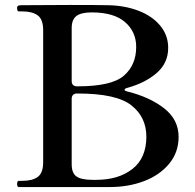

<svg xmlns="http://www.w3.org/2000/svg" viewBox="-20 -754 785 774"><path d="M49 -12Q49 -25 56 -25H70Q111 -25 132.5 -41Q154 -57 154 -100V-633Q154 -676 132 -692Q110 -708 70 -708H56Q49 -708 49 -720V-725Q50 -730 54.5 -731.5Q59 -733 68 -733L263 -734Q371 -734 415 -733Q482 -732 537.5 -711Q593 -690 625.5 -651Q658 -612 658 -561Q658 -500 612 -460Q566 -420 494 -400Q482 -397 482 -392Q482 -388 494 -385Q583 -363 641.5 -317.5Q700 -272 700 -202Q700 -140 662 -94Q624 -48 561 -24Q498 0 423 0H56Q49 0 49 -12ZM290 -406H294Q430 -406 479.5 -449Q529 -492 529 -565Q529 -626 484 -665Q439 -704 350 -704Q307 -704 288 -689.5Q269 -675 269 -641V-427Q269 -417 274.5 -411.5Q280 -406 290 -406ZM368 -29Q458 -29 514 -73Q570 -117 570 -203Q570 -282 509.5 -329.5Q449 -377 294 -377H290Q280 -377 274.5 -371.5Q269 -366 269 -356V-92Q269 -56 288.5 -42.5Q308 -29 353 -29Z"/></svg>

Font: Shippori Mincho B1 SemiBold
Style: Regular
Weight: 600
Designer: FONTDASU
Foundry: FONTDASU / Google Inc. / but / Adobe
Version: Version 3.110; ttfautohint (v1.8.3)